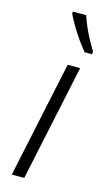

<svg xmlns="http://www.w3.org/2000/svg" viewBox="-120 -807 473 848"><g transform="rotate(15 117.0 -382.5)"><path d="M28 0 141 -532H198L85 0ZM199 -605Q183 -624 163.5 -651.5Q144 -679 127.5 -707.5Q111 -736 102 -755V-765H163Q171 -741 183 -713.5Q195 -686 208.5 -661.5Q222 -637 234 -617L233 -605Z"/></g></svg>

Font: Noto Sans Display Light
Style: Italic
Weight: 300
Italic angle: -12°
Designer: Monotype Design Team
Foundry: Monotype Imaging Inc.
Version: Version 2.003